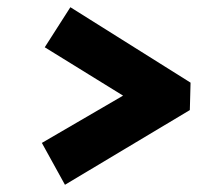

<svg xmlns="http://www.w3.org/2000/svg" viewBox="-20 -551 622 532"><path d="M160 -39 96 -155 321 -286 104 -420 175 -531 508 -322 506 -246Z"/></svg>

Font: Literata 18pt Black
Style: Italic
Weight: 900
Italic angle: -2°
Designer: Latin by Veronika Burian and Jose Scaglione. Greek by Irene Vlachou. Cyrillic by Vera Evstafieva
Foundry: TypeTogether
Version: Version 3.103;gftools[0.9.29]